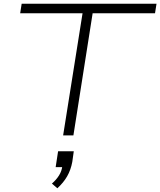

<svg xmlns="http://www.w3.org/2000/svg" viewBox="-20 -725 858 1028"><path d="M318 0 422 -654H88L96 -705H818L810 -654H476L373 0ZM287 283 258 258Q282 237 296.5 213.5Q311 190 314 162L322 170H278L291 85H375L367 142Q359 185 339.5 219Q320 253 287 283Z"/></svg>

Font: Nunito Sans 7pt Expanded ExtraLight
Style: Italic
Weight: 250
Width: 7
Italic angle: -9°
Designer: Vernon Adams
Foundry: Vernon Adams
Version: Version 3.101;gftools[0.9.27]